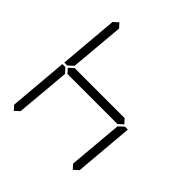

<svg xmlns="http://www.w3.org/2000/svg" viewBox="-233 -1141 1281 1281"><g transform="rotate(45 408.0 -500.0)"><path d="M131 -511 128 -508H100L136 -927L170 -958L198 -927L164 -542ZM646 -531 675 -500 641 -469H169L141 -500L175 -531ZM90 -42 62 -73 98 -492H126L129 -489L157 -458L123 -73ZM685 -489 688 -492H716L680 -73L646 -42L618 -73L652 -458Z"/></g></svg>

Font: DSEG7 Classic
Style: Light Italic
Weight: 300
Italic angle: -5°
Designer: Keshikan(Twitter:@keshinomi_88pro)
Version: Version 0.46